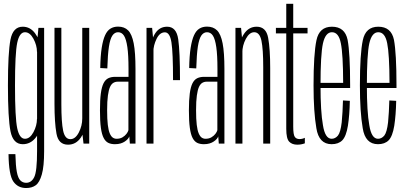

<svg xmlns="http://www.w3.org/2000/svg" viewBox="-20 -742 2098 992"><path d="M115 229.5Q145 229.5 164.8 215Q184.5 200.5 196.2 159Q208 117.5 208 38.5V-598H178.5L171.5 -520.5V38.5Q171.5 143 157 172.8Q142.5 202.5 115 202.5Q97.5 202.5 85.2 190.2Q73 178 67 146.5Q61 115 59.5 54.5H24Q25.5 162.5 49 196Q72.5 229.5 115 229.5ZM97.5 3Q136 3 162 -27.8Q188 -58.5 188 -101.5L171 -128Q171 -93 152.8 -59Q134.5 -25 109 -25Q80.5 -25 69 -79.2Q57.5 -133.5 57.5 -300Q57.5 -467 69 -521.2Q80.5 -575.5 109 -575.5Q134.5 -575.5 152.8 -541.8Q171 -508 171 -474L186.5 -498Q186.5 -536 161.2 -570Q136 -604 97.5 -604Q47 -604 34 -536.8Q21 -469.5 21 -300Q21 -131 34.2 -64Q47.5 3 97.5 3Z M411.5 0H441V-598H405V-57.5ZM297 -598.5H261.5V-206.5Q261.5 -108.5 271.8 -51.5Q282 5.5 331.5 5.5Q373 5.5 397.8 -31.5Q422.5 -68.5 422.5 -112.5L405 -130Q405 -92 387.2 -57.5Q369.5 -23 343.5 -23Q315.5 -23 306.2 -66.8Q297 -110.5 297 -203.5Z M574 3Q590.5 3 603 -0.8Q615.5 -4.5 624.8 -10.8Q634 -17 640 -23.8Q646 -30.5 648 -37.5L651 0H680V-385.5Q680 -470.5 670.8 -518Q661.5 -565.5 642 -585Q622.5 -604.5 590 -604.5Q567.5 -604.5 550.8 -594.2Q534 -584 523 -560Q512 -536 505.5 -494.8Q499 -453.5 498 -390.5L534.5 -388.5Q536.5 -460 542.8 -500.8Q549 -541.5 560.8 -558.5Q572.5 -575.5 590 -575.5Q609 -575.5 620.5 -557.8Q632 -540 638 -498.5Q644 -457 644 -385.5V-345H575Q554.5 -345 539.5 -337.8Q524.5 -330.5 515 -311.8Q505.5 -293 501 -259.2Q496.5 -225.5 496.5 -171.5Q496.5 -116 501.2 -81.5Q506 -47 515.8 -28.8Q525.5 -10.5 539.8 -3.8Q554 3 574 3ZM582.5 -25Q571.5 -25 562.8 -31Q554 -37 547.2 -52.5Q540.5 -68 537 -97Q533.5 -126 533.5 -173Q533.5 -219 537.5 -248.2Q541.5 -277.5 548.5 -292.8Q555.5 -308 565.8 -314Q576 -320 588.5 -320H643.5V-69.5Q641.5 -61 633.5 -50.5Q625.5 -40 612.8 -32.5Q600 -25 582.5 -25Z M874 -328H910Q910 -475 900.8 -539.5Q891.5 -604 843.5 -604Q804.5 -604 782.2 -570.2Q760 -536.5 760 -490.5L772.5 -475.5Q772.5 -507 788.8 -541Q805 -575 832 -575Q857.5 -575 865.8 -523Q874 -471 874 -328ZM737 0H773V-523L766 -598H737Z M1033.5 3Q1050 3 1062.5 -0.8Q1075 -4.5 1084.2 -10.8Q1093.5 -17 1099.5 -23.8Q1105.5 -30.5 1107.5 -37.5L1110.5 0H1139.5V-385.5Q1139.5 -470.5 1130.2 -518Q1121 -565.5 1101.5 -585Q1082 -604.5 1049.5 -604.5Q1027 -604.5 1010.2 -594.2Q993.5 -584 982.5 -560Q971.5 -536 965 -494.8Q958.5 -453.5 957.5 -390.5L994 -388.5Q996 -460 1002.2 -500.8Q1008.5 -541.5 1020.2 -558.5Q1032 -575.5 1049.5 -575.5Q1068.5 -575.5 1080 -557.8Q1091.5 -540 1097.5 -498.5Q1103.5 -457 1103.5 -385.5V-345H1034.5Q1014 -345 999 -337.8Q984 -330.5 974.5 -311.8Q965 -293 960.5 -259.2Q956 -225.5 956 -171.5Q956 -116 960.8 -81.5Q965.5 -47 975.2 -28.8Q985 -10.5 999.2 -3.8Q1013.5 3 1033.5 3ZM1042 -25Q1031 -25 1022.2 -31Q1013.5 -37 1006.8 -52.5Q1000 -68 996.5 -97Q993 -126 993 -173Q993 -219 997 -248.2Q1001 -277.5 1008 -292.8Q1015 -308 1025.2 -314Q1035.5 -320 1048 -320H1103V-69.5Q1101 -61 1093 -50.5Q1085 -40 1072.2 -32.5Q1059.5 -25 1042 -25Z M1196.5 0H1232.5V-524.5L1225.5 -598H1196.5ZM1340 0H1376V-390Q1376 -489 1365.5 -546.5Q1355 -604 1306 -604Q1265.5 -604 1240.8 -567.2Q1216 -530.5 1216 -486L1232 -469Q1232 -507 1250.2 -541.2Q1268.5 -575.5 1293.5 -575.5Q1321.5 -575.5 1330.8 -531.8Q1340 -488 1340 -394.5Z M1516 5.5Q1536.5 5.5 1555 -1.5V-30Q1542 -23.5 1527.5 -23.5Q1511 -23.5 1503 -35Q1495 -46.5 1495 -88V-569.5H1569V-598H1495V-722.5H1459V-598H1405.5V-569.5H1459V-76.5Q1459 -26 1474 -10.2Q1489 5.5 1516 5.5Z M1693.5 3V-25Q1659.5 -25 1648.5 -95.5Q1636 -165 1636 -301Q1636 -460 1648.5 -517.5Q1661.5 -575.5 1695 -575.5Q1730 -575.5 1741 -518.5Q1752.5 -462.5 1753 -314H1630.5V-287.5H1789Q1789 -295 1789 -301Q1789 -467 1776 -536Q1762 -604 1695 -604Q1629.5 -604 1615 -534Q1600 -463.5 1600 -301Q1600 -163.5 1614.5 -80Q1627.5 3 1693.5 3ZM1693.5 -25V3Q1728.5 3 1748.5 -17Q1768.5 -37.5 1777.5 -92Q1786 -146.5 1787.5 -221L1752 -223Q1750.5 -162 1745.5 -110Q1739.5 -58.5 1726 -41.5Q1712 -25 1693.5 -25Z M1933 3V-25Q1899 -25 1888 -95.5Q1875.5 -165 1875.5 -301Q1875.5 -460 1888 -517.5Q1901 -575.5 1934.5 -575.5Q1969.5 -575.5 1980.5 -518.5Q1992 -462.5 1992.5 -314H1870V-287.5H2028.5Q2028.5 -295 2028.5 -301Q2028.5 -467 2015.5 -536Q2001.5 -604 1934.5 -604Q1869 -604 1854.5 -534Q1839.5 -463.5 1839.5 -301Q1839.5 -163.5 1854 -80Q1867 3 1933 3ZM1933 -25V3Q1968 3 1988 -17Q2008 -37.5 2017 -92Q2025.5 -146.5 2027 -221L1991.5 -223Q1990 -162 1985 -110Q1979 -58.5 1965.5 -41.5Q1951.5 -25 1933 -25Z"/></svg>

Font: Anybody ExtraCondensed ExtraLight
Style: Regular
Weight: 250
Width: 2
Version: Version 1.113;gftools[0.9.25]